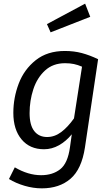

<svg xmlns="http://www.w3.org/2000/svg" viewBox="-20 -817 613 1051"><path d="M517 -493 445 -10Q427 109 366 161.5Q305 214 209 214Q162 214 114.5 200Q67 186 29 163L61 99Q134 142 205 142Q268 142 309.5 109.5Q351 77 363 -11L373 -82Q342 -44 303 -22Q264 0 221 0Q143 0 98 -54Q53 -108 53 -199Q53 -282 82.5 -359.5Q112 -437 175.5 -487.5Q239 -538 335 -538Q385 -538 428 -526.5Q471 -515 517 -493ZM142 -198Q142 -132 167.5 -99.5Q193 -67 238 -67Q279 -67 315 -94Q351 -121 385 -169L429 -452Q406 -462 384.5 -466.5Q363 -471 336 -471Q270 -471 226.5 -431Q183 -391 162.5 -328.5Q142 -266 142 -198ZM474 -725 257 -640 237 -685 446 -797Z"/></svg>

Font: FiraGO Book
Style: Italic
Weight: 350
Italic angle: -8°
Designer: bBox Type GmbH
Foundry: bBox Type GmbH
Version: Version 1.001